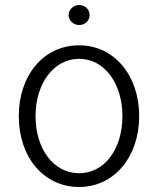

<svg xmlns="http://www.w3.org/2000/svg" viewBox="-20 -735 631 767"><path d="M296 12C436 12 536 -108 536 -271C536 -434 436 -554 296 -554C154 -554 55 -434 55 -271C55 -108 154 12 296 12ZM122 -271C122 -402 195 -500 296 -500C397 -500 469 -402 469 -271C469 -140 398 -43 296 -43C194 -43 122 -140 122 -271ZM254 -675C254 -653 274 -635 296 -635C320 -635 338 -653 338 -675C338 -697 320 -715 296 -715C274 -715 254 -697 254 -675Z"/></svg>

Font: Wafeq Light
Style: Regular
Weight: 300
Designer: Rasmus Andersson & Azza Alameddine
Foundry: Google & TypeTogether
Version: Version 3.000;January 28, 2025;FontCreator 15.0.0.3014 64-bi